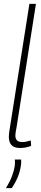

<svg xmlns="http://www.w3.org/2000/svg" viewBox="-20 -760 213 999"><path d="M133 -740H167L67 -103Q64 -87 62 -75Q60 -63 60 -53Q60 -40 67.5 -30.5Q75 -21 97 -21Q115 -21 140 -29L142 -1Q114 10 85 10Q53 10 39.5 -5.5Q26 -21 26 -48Q26 -56 27 -64.5Q28 -73 29 -80ZM57 70H90Q91 83 89 100Q84 134 72 162.5Q60 191 41 219H11Q31 186 42 157.5Q53 129 57 102Q59 84 57 70Z"/></svg>

Font: Georama SemiCondensed ExtraLight
Style: Italic
Weight: 200
Width: 4
Italic angle: -9°
Designer: Jean-Baptiste Levee
Foundry: Production Type
Version: Version 1.000